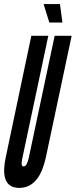

<svg xmlns="http://www.w3.org/2000/svg" viewBox="-36 -910 370 938"><path d="M177 -890 205 -800H269L257 -890ZM231 -735 105 -141C100 -117 92 -97 80 -97C67 -97 68 -113 74 -141L200 -735H117L-8 -141C-24 -66 -21 8 58 8C133 8 170 -58 188 -141L314 -735Z"/></svg>

Font: League Gothic Condensed Italic
Style: Regular
Weight: 400
Width: 3
Designer: Tyler Finck
Foundry: The League of Moveable Type
Version: Version 1.001;PS 001.001;hotconv 1.0.56;makeotf.lib2.0.21325